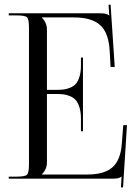

<svg xmlns="http://www.w3.org/2000/svg" viewBox="-20 -777 597 835"><path d="M18.1 0V-8.8H53.2Q88.9 -8.8 97.4 -17.3Q106 -25.9 106 -62V-657.2Q106 -693.4 97.4 -701.7Q88.9 -710 53.2 -710H18.1V-719.2H417Q444.8 -719.2 454.1 -710H455.1L452.1 -756.3L460.9 -756.8L479 -485.8H460.9L457 -556.2Q452.6 -634.8 415.3 -668Q377.9 -701.2 303.2 -701.2H162.1V-700.2Q184.1 -678.2 184.1 -647.9V-386.2H224.1Q243.7 -386.2 257.3 -387.9Q271 -389.6 286.1 -396Q301.3 -402.3 310.5 -413.3Q319.8 -424.3 325.9 -444.3Q332 -464.4 332 -492.2V-526.9H340.8V-206.1H332V-261.2Q332 -289.1 325.9 -309.1Q319.8 -329.1 310.5 -340.3Q301.3 -351.6 286.1 -358.2Q271 -364.7 257.1 -366.5Q243.2 -368.2 224.1 -368.2H184.1V-70.8Q184.1 -41 162.1 -19V-18.1H360.8Q433.6 -18.1 469.2 -49.6Q504.9 -81.1 509.8 -152.8L516.1 -232.9H532.2L515.1 38.1L505.9 37.6L508.8 -8.8H507.8Q499 0 471.2 0Z"/></svg>

Font: FoglihtenNo07calt
Style: Regular
Weight: 500
Designer: gluk (gluksza@wp.pl)
Foundry: gluk (gluksza@wp.pl)
Version: Version 0.844